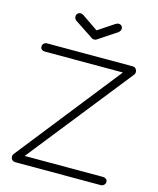

<svg xmlns="http://www.w3.org/2000/svg" viewBox="-145 -1120 1000 1219"><g transform="rotate(15 355.5 -510.5)"><path d="M75 0Q62 0 54 -8Q46 -16 45 -27.5Q44 -39 52 -49L587 -727H75Q62 -727 53.5 -733.5Q45 -740 45 -754Q45 -765 53.5 -773Q62 -781 75 -781H636Q650 -781 657.5 -772.5Q665 -764 666 -753Q667 -742 661 -734L122 -54H636Q648 -54 657 -47.5Q666 -41 666 -27Q666 -17 657 -8.5Q648 0 636 0ZM356 -882Q346 -882 341 -886L220 -966Q204 -976 204 -993Q204 -1010 219 -1018Q234 -1026 254 -1012L356 -942L458 -1010Q479 -1024 493.5 -1017Q508 -1010 508 -993Q508 -978 492 -966L371 -886Q366 -882 356 -882Z"/></g></svg>

Font: ComfortaaLight
Style: Regular
Weight: 300
Designer: Johan Aakerlund
Foundry: Johan Aakerlund
Version: Version 3.104; ttfautohint (v1.8.1.43-b0c9)